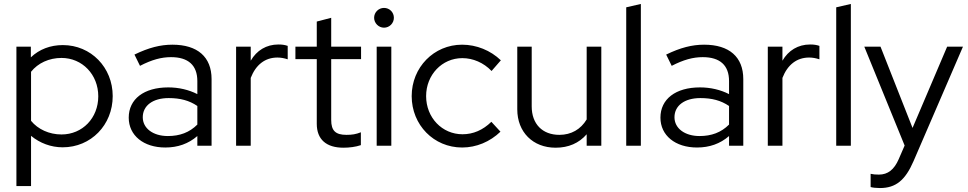

<svg xmlns="http://www.w3.org/2000/svg" viewBox="-20 -737 4896 971"><path d="M63 204H137V-50C182 -13 238 8 297 8C440 8 550 -105 550 -251C550 -396 440 -509 298 -509C235 -509 179 -488 136 -447V-501H63ZM291 -57C229 -57 172 -83 137 -126V-374C172 -418 228 -444 291 -444C396 -444 477 -360 477 -250C477 -140 397 -57 291 -57Z M816 9C879 9 933 -10 978 -49V0H1050V-337C1050 -449 979 -511 852 -511C791 -511 732 -496 660 -461L688 -404C748 -435 796 -448 845 -448C932 -448 978 -407 978 -327V-261C935 -283 884 -295 831 -295C708 -295 631 -236 631 -142C631 -52 706 9 816 9ZM702 -144C702 -203 753 -241 833 -241C891 -241 937 -229 978 -201V-107C938 -67 889 -49 829 -49C754 -49 702 -88 702 -144Z M1174 0H1248V-343C1274 -410 1321 -446 1383 -446C1400 -446 1417 -443 1435 -437V-505C1420 -510 1407 -512 1388 -512C1327 -512 1278 -482 1248 -430V-501H1174Z M1717 10C1746 10 1779 6 1805 -3V-68C1780 -58 1760 -55 1732 -55C1677 -55 1655 -76 1655 -130V-438H1806V-501H1655V-647L1582 -628V-501H1474V-438H1582V-111C1582 -32 1630 10 1717 10Z M1922 -597C1950 -597 1972 -620 1972 -647C1972 -675 1950 -697 1922 -697C1895 -697 1872 -675 1872 -647C1872 -620 1895 -597 1922 -597ZM1885 0H1959V-501H1885Z M2317 9C2389 9 2458 -20 2511 -71L2465 -121C2422 -79 2373 -58 2319 -58C2216 -58 2135 -142 2135 -251C2135 -358 2215 -443 2318 -443C2372 -443 2426 -420 2466 -378L2513 -432C2461 -482 2390 -511 2317 -511C2174 -511 2062 -396 2062 -251C2062 -105 2174 9 2317 9Z M2790 10C2855 10 2908 -13 2947 -58V0H3021V-501H2947V-133C2917 -83 2869 -55 2809 -55C2723 -55 2669 -110 2669 -199V-501H2596V-184C2596 -69 2675 10 2790 10Z M3147 0H3221V-717L3147 -700Z M3505 9C3568 9 3622 -10 3667 -49V0H3739V-337C3739 -449 3668 -511 3541 -511C3480 -511 3421 -496 3349 -461L3377 -404C3437 -435 3485 -448 3534 -448C3621 -448 3667 -407 3667 -327V-261C3624 -283 3573 -295 3520 -295C3397 -295 3320 -236 3320 -142C3320 -52 3395 9 3505 9ZM3391 -144C3391 -203 3442 -241 3522 -241C3580 -241 3626 -229 3667 -201V-107C3627 -67 3578 -49 3518 -49C3443 -49 3391 -88 3391 -144Z M3863 0H3937V-343C3963 -410 4010 -446 4072 -446C4089 -446 4106 -443 4124 -437V-505C4109 -510 4096 -512 4077 -512C4016 -512 3967 -482 3937 -430V-501H3863Z M4209 0H4283V-717L4209 -700Z M4430 214C4510 214 4558 175 4600 78L4850 -501H4770L4595 -90L4433 -501H4351L4555 -1L4525 68C4502 121 4470 146 4425 146C4407 146 4396 145 4383 142V209C4394 212 4411 214 4430 214Z"/></svg>

Font: Red Hat Display
Style: Regular
Weight: 400
Designer: Pentagram, MCKL
Foundry: Pentagram, MCKL
Version: Version 1.023